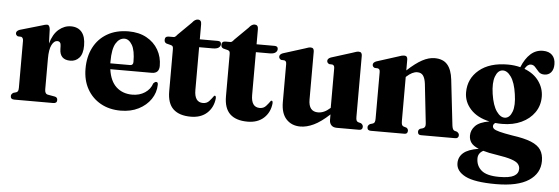

<svg xmlns="http://www.w3.org/2000/svg" viewBox="-51 -714 3253 1117"><g transform="rotate(5 1576.0 -156.0)"><path d="M209.5 -426.5 212.5 -342.5Q228 -398.5 260.5 -426Q293 -453.5 332 -453.5Q372.5 -453.5 394.8 -427Q417 -400.5 417 -348.5Q417 -300 396.5 -277Q376 -254 344.5 -254Q283 -254 281.5 -316L281 -334Q281 -361 259.5 -361Q241 -361 227.5 -334.8Q214 -308.5 214 -254.5V-75.5Q214 -48.5 232.5 -45.5L272 -38.5Q289 -35.5 289 -19Q289 0 267.5 0H39Q18 0 18 -19Q18 -31 31.5 -39L47.5 -43.5Q54.5 -46 57.5 -52.2Q60.5 -58.5 60.5 -72V-344.5Q60.5 -363 48.5 -367.5L28.5 -368.5Q16 -374.5 16 -386Q16 -399.5 35.5 -407L161 -443.5Q183 -451 192.5 -451Q206.5 -451 209.5 -426.5Z M866 -269Q866 -225 822.5 -225H581Q590.5 -156 627.5 -122.2Q664.5 -88.5 720.5 -88.5Q763 -88.5 794.5 -109.2Q826 -130 837 -164.5Q846 -174.5 853.5 -174.5Q864.5 -174.5 864 -158.5Q863 -112.5 837 -74.2Q811 -36 765.8 -13Q720.5 10 661.5 10Q594.5 10 544 -18.5Q493.5 -47 465.2 -97.8Q437 -148.5 437 -216Q437 -286 464.5 -339.5Q492 -393 544 -423.2Q596 -453.5 668.5 -453.5Q729 -453.5 773.5 -429Q818 -404.5 842 -362.8Q866 -321 866 -269ZM578 -270Q578 -264 578 -259H693Q711.5 -259 711.5 -278.5Q711.5 -346 692.8 -377.5Q674 -409 648.5 -409Q618 -409 598 -376.2Q578 -343.5 578 -270Z M921.5 -395 894 -402Q886 -405.5 883.5 -410.8Q881 -416 881 -423Q881 -443.5 903.5 -443.5H931.5Q936.5 -443.5 941 -446.8Q945.5 -450 953 -459.5L1030 -535.5Q1046.5 -557 1063.5 -557Q1084.5 -557 1084.5 -532V-443.5H1189.5Q1209.5 -443.5 1209.5 -426.5Q1209.5 -414 1198.8 -405.8Q1188 -397.5 1164.5 -397.5H1084.5V-147.5Q1084.5 -76 1135 -76Q1157.5 -76 1171.5 -91.8Q1185.5 -107.5 1196.5 -123.5Q1208 -128 1207 -108.5Q1201.5 -56 1165.8 -23.2Q1130 9.5 1071 9.5Q1003.5 9.5 968.5 -23.5Q933.5 -56.5 933.5 -127V-371.5Q933.5 -381.5 931.5 -386.8Q929.5 -392 921.5 -395Z M1253 -395 1225.5 -402Q1217.5 -405.5 1215 -410.8Q1212.5 -416 1212.5 -423Q1212.5 -443.5 1235 -443.5H1263Q1268 -443.5 1272.5 -446.8Q1277 -450 1284.5 -459.5L1361.5 -535.5Q1378 -557 1395 -557Q1416 -557 1416 -532V-443.5H1521Q1541 -443.5 1541 -426.5Q1541 -414 1530.2 -405.8Q1519.5 -397.5 1496 -397.5H1416V-147.5Q1416 -76 1466.5 -76Q1489 -76 1503 -91.8Q1517 -107.5 1528 -123.5Q1539.5 -128 1538.5 -108.5Q1533 -56 1497.2 -23.2Q1461.5 9.5 1402.5 9.5Q1335 9.5 1300 -23.5Q1265 -56.5 1265 -127V-371.5Q1265 -381.5 1263 -386.8Q1261 -392 1253 -395Z M1597.5 -122V-342.5Q1597.5 -353 1594.8 -357.5Q1592 -362 1585.5 -364.5L1566.5 -365.5Q1553.5 -371.5 1553.5 -383.5Q1553.5 -397 1572.5 -404.5L1696.5 -443.5Q1710.5 -448.5 1717.8 -450.5Q1725 -452.5 1731.5 -452.5Q1751 -452.5 1751 -430.5V-150Q1751 -80 1806.5 -80Q1842 -80 1876 -111L1878 -112.5V-342.5Q1878 -353 1875.2 -357.5Q1872.5 -362 1866 -364.5L1847 -365.5Q1834 -371.5 1834 -383.5Q1834 -397 1853 -404.5L1977 -443.5Q1990.5 -448.5 1998 -450.5Q2005.5 -452.5 2012 -452.5Q2031.5 -452.5 2031.5 -430.5V-73.5Q2031.5 -59 2034.5 -52.5Q2037.5 -46 2044.5 -43.5L2061 -39Q2073.5 -31 2073.5 -19Q2073.5 0 2053.5 0H1923Q1902 0 1891 -11.8Q1880 -23.5 1880 -42.5V-74.5Q1830 -28 1788.8 -8.5Q1747.5 11 1711 11Q1660 11 1628.8 -22.5Q1597.5 -56 1597.5 -122Z M2297 -431.5V-368Q2345.5 -413 2383.2 -433.2Q2421 -453.5 2455.5 -453.5Q2505 -453.5 2530.2 -424.2Q2555.5 -395 2562 -337.5L2592 -74Q2595 -47.5 2606 -43L2621.5 -38.5Q2634.5 -30.5 2634.5 -19Q2634.5 0 2614 0H2414.5Q2396 0 2396 -19Q2396 -30.5 2406.5 -36.5L2423.5 -41.5Q2431 -44.5 2434.5 -51.2Q2438 -58 2436.5 -72L2411.5 -299.5Q2407.5 -331.5 2396.2 -347.2Q2385 -363 2362 -363Q2333.5 -363 2300 -332.5L2297 -329.5V-73.5Q2297 -58 2299.8 -51.2Q2302.5 -44.5 2309.5 -41.5L2326.5 -36.5Q2337 -30 2337 -19Q2337 0 2318.5 0H2121.5Q2101 0 2101 -19Q2101 -31 2114 -38.5L2130.5 -43.5Q2137.5 -46 2140.5 -52.5Q2143.5 -59 2143.5 -73V-343Q2143.5 -354 2140.8 -358.5Q2138 -363 2131.5 -365.5L2112.5 -366.5Q2099.5 -372 2099.5 -384Q2099.5 -397.5 2118.5 -405L2242.5 -444.5Q2256 -449.5 2263.5 -451.2Q2271 -453 2277.5 -453Q2297 -453 2297 -431.5Z M2945.5 -44.5Q3015 -35 3055.2 -18.5Q3095.5 -2 3112.2 24Q3129 50 3129 88.5Q3129 161 3064.8 203.2Q3000.5 245.5 2873.5 245.5Q2748.5 245.5 2694.5 217.8Q2640.5 190 2640.5 143.5Q2640.5 107 2667.8 83.2Q2695 59.5 2756.5 49.5Q2724.5 36.5 2711.8 18.8Q2699 1 2699 -22.5Q2699 -54.5 2722.8 -79.5Q2746.5 -104.5 2804.5 -114.5Q2733 -130 2693.8 -172.8Q2654.5 -215.5 2654.5 -271.5Q2654.5 -351.5 2715.5 -402.5Q2776.5 -453.5 2883 -453.5Q2922 -453.5 2956 -444.5Q2977 -496 3007.8 -523.5Q3038.5 -551 3079.5 -551Q3114.5 -551 3133.5 -531.8Q3152.5 -512.5 3152.5 -478.5Q3152.5 -448.5 3138 -431.2Q3123.5 -414 3098.5 -414Q3077.5 -414 3065.2 -426.8Q3053 -439.5 3042.5 -452.2Q3032 -465 3016.5 -465Q2996 -465 2981 -437Q3036.5 -416 3066 -374.5Q3095.5 -333 3095.5 -283.5Q3095.5 -232 3067.8 -192Q3040 -152 2991.2 -129.2Q2942.5 -106.5 2879.5 -106.5Q2858.5 -106.5 2839.5 -108.5Q2827.5 -101 2827.5 -89Q2827.5 -80 2835.8 -73.2Q2844 -66.5 2869 -59.8Q2894 -53 2945.5 -44.5ZM2853.5 -416.5Q2827 -413.5 2813.5 -376.8Q2800 -340 2809.5 -275.5Q2819.5 -209 2843.2 -175.2Q2867 -141.5 2894.5 -144Q2921 -147 2934.5 -183.5Q2948 -220 2938 -285.5Q2928.5 -352.5 2904.8 -386Q2881 -419.5 2853.5 -416.5ZM2754 105.5Q2754 149 2785.2 175.5Q2816.5 202 2889 202Q2949 202 2975 187.5Q3001 173 3001 145.5Q3001 129 2990 116.2Q2979 103.5 2949.2 93.8Q2919.5 84 2863.5 75.5Q2815.5 68.5 2784 59Q2754 75 2754 105.5Z"/></g></svg>

Font: Fraunces 144pt S050
Style: Bold
Weight: 700
Version: Version 1.000; ttfautohint (v1.8.3)